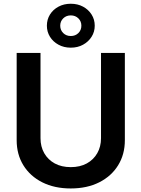

<svg xmlns="http://www.w3.org/2000/svg" viewBox="-20 -1016 770 1046"><path d="M365.2 10.7Q276.9 10.7 210.4 -22.7Q144 -56.2 107.4 -115.5Q70.8 -174.8 70.8 -252.4V-727.5H200.7V-263.2Q200.7 -217.3 220.9 -181.6Q241.2 -146 278.1 -125.7Q314.9 -105.5 365.7 -105.5Q416 -105.5 452.9 -125.7Q489.7 -146 510 -181.6Q530.3 -217.3 530.3 -263.2V-727.5H660.2V-252.4Q660.2 -174.8 623.5 -115.5Q586.9 -56.2 520.5 -22.7Q454.1 10.7 365.2 10.7ZM365.7 -756.3Q328.1 -756.3 298.6 -772.5Q269 -788.6 252.2 -815.7Q235.4 -842.8 235.4 -876Q235.4 -909.7 252.2 -936.8Q269 -963.9 298.6 -979.7Q328.1 -995.6 365.7 -995.6Q403.3 -995.6 432.6 -979.7Q461.9 -963.9 479 -936.8Q496.1 -909.7 496.1 -876Q496.1 -842.8 479 -815.7Q461.9 -788.6 432.6 -772.5Q403.3 -756.3 365.7 -756.3ZM365.7 -819.8Q390.6 -819.8 407 -835.9Q423.3 -852.1 423.3 -876Q423.3 -899.9 407 -916Q390.6 -932.1 365.7 -932.1Q340.8 -932.1 324.5 -916Q308.1 -899.9 308.1 -876Q308.1 -852.1 324.5 -835.9Q340.8 -819.8 365.7 -819.8Z"/></svg>

Font: Inter 17pt SemiBold
Style: Regular
Weight: 600
Version: Version 4.001;git-66647c0bb